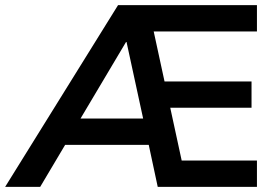

<svg xmlns="http://www.w3.org/2000/svg" viewBox="-56 -725 1068 745"><path d="M-36 0 402 -705H941V-603H503L533 -637L590 -374L547 -409H920V-307H569L597 -342L657 -65L611 -102H941V0H556L513 -201L555 -163H169L217 -197L100 0ZM433 -562 238 -234 229 -265H531L507 -230L435 -562Z"/></svg>

Font: Nunito Sans 12pt ExtraLight
Style: Bold
Weight: 700
Version: Version 3.101;gftools[0.9.27]